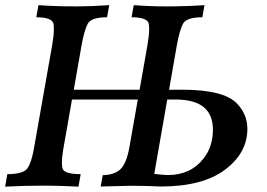

<svg xmlns="http://www.w3.org/2000/svg" viewBox="-29 -714 1021 735"><path d="M613.3 -43.9Q700.7 -43.9 750 -106.9Q786.1 -152.8 786.1 -217.3Q786.1 -333 643.6 -333H611.3L561.5 -48.3Q598.1 -43.9 613.3 -43.9ZM271.5 0.5Q191.4 -3.4 144.5 -3.4Q65.4 -3.4 -9.3 0.5L-1 -47.4Q61.5 -47.4 76.7 -70.6Q91.8 -93.8 100.6 -144L170.9 -542Q177.2 -578.6 177.2 -602.5Q177.2 -612.8 176.3 -621.1Q172.4 -647.9 109.9 -647.9L118.2 -694.3Q181.6 -689.5 265.6 -689.5Q317.9 -689.5 389.2 -694.3L380.9 -647.9Q319.3 -647.9 306.4 -622.3Q293.5 -596.7 283.7 -543L253.4 -370.6H505.4L535.6 -542Q542 -578.6 542 -602.5Q542 -612.8 541 -621.1Q537.1 -647.9 474.6 -647.9L482.9 -694.3Q546.4 -689.5 606 -689.5Q682.6 -689.5 753.9 -694.3L745.6 -647.9Q684.1 -647.9 671.1 -622.3Q658.2 -596.7 648.4 -543L618.2 -370.6H668Q826.7 -370.6 877.4 -318.4Q918 -276.4 918 -221.2Q918 -128.4 832.3 -64.2Q746.6 0 585.9 0Q542.5 -2.4 474.1 -2.9L356.4 0L364.3 -43.5Q409.7 -44.4 432.6 -66.7Q455.6 -88.9 466.8 -152.8L498.5 -333H246.6L212.9 -141.1Q208 -111.3 208 -91.8Q208 -77.6 210.4 -68.8Q216.8 -47.4 279.8 -47.4Z"/></svg>

Font: Kelvinch
Style: Bold Italic
Weight: 700
Italic angle: -10°
Designer: Paul James Miller
Foundry: High-Logic / Made with FontCreator
Version: Version 3.30 September 23, 2016